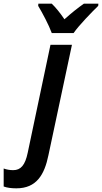

<svg xmlns="http://www.w3.org/2000/svg" viewBox="-147 -786 556 1046"><path d="M135 -606H254C283 -648 353 -720 388 -754L389 -766H310C277 -743 242 -715 204 -681C182 -714 156 -746 135 -766H62L61 -754C84 -716 119 -650 135 -606ZM-58 240C52 240 95 166 117 59L245 -542H128L4 46C-10 114 -34 141 -75 141C-93 141 -111 138 -127 132V230C-109 237 -84 240 -58 240Z"/></svg>

Font: Noto Sans SemiCondensed SemiBold
Style: Italic
Weight: 600
Width: 4
Italic angle: -12°
Designer: Monotype Design Team
Foundry: Monotype Imaging Inc.
Version: Version 2.013